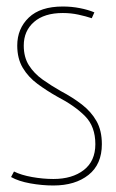

<svg xmlns="http://www.w3.org/2000/svg" viewBox="-20 -560 355 590"><path d="M14 -16 23 -33Q45 -22 78.5 -16Q112 -10 144 -10Q202 -10 237.5 -37.5Q273 -65 273 -117Q273 -171 241.5 -203Q210 -235 156 -263Q124 -281 95.5 -302Q67 -323 50 -351.5Q33 -380 33 -420Q33 -472 68.5 -506Q104 -540 173 -540Q200 -540 225.5 -535Q251 -530 270 -522L262 -504Q244 -510 221 -515Q198 -520 173 -520Q116 -520 84.5 -492.5Q53 -465 53 -420Q53 -384 69 -359Q85 -334 111 -315.5Q137 -297 167 -280Q203 -261 231.5 -239Q260 -217 276.5 -188Q293 -159 293 -117Q293 -55 252 -22.5Q211 10 144 10Q109 10 73 3.5Q37 -3 14 -16Z"/></svg>

Font: Georama SemiCondensed Thin
Style: Regular
Weight: 100
Width: 4
Designer: Jean-Baptiste Levee
Foundry: Production Type
Version: Version 1.000